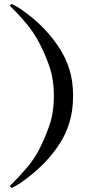

<svg xmlns="http://www.w3.org/2000/svg" viewBox="-20 -695 446 966"><path d="M29.3 241.2Q77.1 193.4 114.5 149.7Q151.9 106 177.7 55.7Q204.1 4.9 227.5 -60.8Q251 -126.5 251 -212.9Q251 -297.4 227.8 -363Q204.6 -428.7 177.7 -479Q150.9 -529.8 114 -574.7Q77.1 -619.6 29.3 -666L38.6 -675.3Q58.1 -667 86.9 -647.5Q115.7 -627.9 147.7 -601.3Q179.7 -574.7 207.5 -544.4Q245.1 -503.9 276.9 -456.3Q308.6 -408.7 328.1 -349.4Q347.7 -290 347.7 -212.9Q347.7 -136.2 328.6 -76.2Q309.6 -16.1 277.8 31.7Q246.1 79.6 207.5 120.1Q179.2 149.9 147.2 176.8Q115.2 203.6 86.7 222.9Q58.1 242.2 38.6 251Z"/></svg>

Font: Rohingya Solluk
Style: Regular
Weight: 400
Designer: SIL International
Foundry: SIL International
Version: Version 1.001